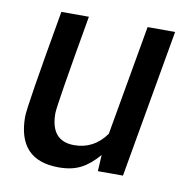

<svg xmlns="http://www.w3.org/2000/svg" viewBox="-63 -552 620 625"><g transform="rotate(10 247.0 -240.0)"><path d="M381 0H298L301 -54Q273 -21 243 -5.5Q213 10 170 10Q34 10 34 -134Q34 -167 91 -490H182Q129 -188 129 -162Q129 -70 207 -70Q272 -70 312 -126L376 -490H467Z"/></g></svg>

Font: Cabin
Style: Italic
Weight: 400
Designer: Pablo Impallari
Foundry: Pablo Impallari. www.impallari.com Igino Marini. www.ikern.com
Version: Version 1.005